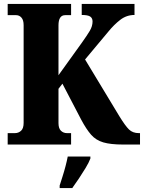

<svg xmlns="http://www.w3.org/2000/svg" viewBox="-20 -734 731 975"><path d="M19 0V-58H56Q74 -58 87 -70Q100 -82 100 -110V-606Q100 -632 89 -644.5Q78 -657 62 -657H19V-714H341V-657H311Q277 -657 277 -605V-352L397 -519Q422 -554 436 -577.5Q450 -601 450 -625Q450 -642 438 -650Q426 -658 395 -658V-714H663V-658Q623 -658 591 -633.5Q559 -609 529 -572L412 -432L586 -144Q616 -95 635 -76.5Q654 -58 685 -58H691V0H605Q542 0 504.5 -11Q467 -22 442.5 -50Q418 -78 392 -127L297 -309L277 -283V-109Q277 -82 289.5 -70Q302 -58 320 -58H341V0ZM283 208Q289 189 297.5 162.5Q306 136 313 109Q320 82 324 61H439V71Q431 92 415 118.5Q399 145 381 172Q363 199 347 221H283Z"/></svg>

Font: Noto Serif Hebrew Condensed Black
Style: Regular
Weight: 900
Width: 3
Designer: Monotype Design Team
Foundry: Monotype Imaging Inc.
Version: Version 2.004; ttfautohint (v1.8.4.7-5d5b)